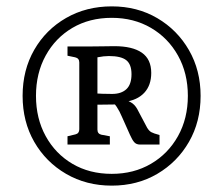

<svg xmlns="http://www.w3.org/2000/svg" viewBox="-20 -698 695 603"><path d="M367 -386Q386 -381 396.5 -373Q407 -365 415 -348L442 -297Q448 -287 455 -283Q462 -279 481 -274V-244H420Q408 -244 401.5 -251.5Q395 -259 388 -275L363 -331Q356 -348 346.5 -362.5Q337 -377 324 -383ZM93 -397Q93 -326 123.5 -270.5Q154 -215 207.5 -183.5Q261 -152 331 -152Q400 -152 454 -183.5Q508 -215 539 -270.5Q570 -326 570 -397Q570 -468 539 -523.5Q508 -579 454 -610.5Q400 -642 331 -642Q261 -642 207.5 -610.5Q154 -579 123.5 -523.5Q93 -468 93 -397ZM51 -397Q51 -478 87.5 -541.5Q124 -605 187.5 -641.5Q251 -678 331 -678Q411 -678 474 -641Q537 -604 573.5 -540.5Q610 -477 610 -397Q610 -316 573.5 -252.5Q537 -189 474 -152Q411 -115 331 -115Q251 -115 187.5 -152Q124 -189 87.5 -252.5Q51 -316 51 -397ZM351 -370 271 -369V-405Q287 -404 302 -403.5Q317 -403 332 -403Q361 -403 377 -418Q393 -433 393 -465Q393 -496 376.5 -509Q360 -522 322 -522Q306 -522 286 -518V-291Q286 -278 298 -275L325 -270V-244H192V-270L217 -276Q229 -279 229 -292V-502Q229 -515 216 -518L192 -523V-552H255Q279 -552 301.5 -552.5Q324 -553 339 -553Q396 -553 425.5 -532.5Q455 -512 455 -469Q455 -430 433 -406.5Q411 -383 371 -378Z"/></svg>

Font: Rasa
Style: Regular
Weight: 400
Designer: Anna Giedrys (Yrsa+Rasa design), David Brezina (Yrsa art-direction, Rasa art-direction, design)
Foundry: Rosetta Type Foundry
Version: Version 2.004